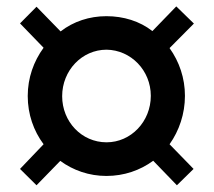

<svg xmlns="http://www.w3.org/2000/svg" viewBox="-20 -542 652 585"><path d="M163.6 -51.8C203.1 -22.9 251.5 -5.9 304.2 -5.9C357.9 -5.9 406.7 -22.9 446.8 -52.2L519 22.5L569.8 -27.3L496.6 -102.5C525.9 -143.6 543.5 -195.3 543.5 -250C543.5 -303.7 526.4 -354 496.6 -395.5L570.8 -470.2L517.1 -522.5L444.3 -447.3C405.8 -477.5 356.4 -492.7 304.2 -492.7C252.4 -492.7 203.6 -476.6 164.6 -446.3L91.3 -521.5L41 -470.7L112.8 -396.5C82.5 -355 64.5 -304.7 64.5 -249.5C64.5 -193.8 82.5 -143.1 112.8 -102.5L41 -27.3L91.3 22.5ZM304.7 -108.4C228.5 -108.4 169.4 -171.4 169.4 -249C169.4 -327.1 229.5 -390.6 304.7 -390.6C378.9 -389.6 439.5 -327.6 439.5 -250C439.5 -171.4 378.9 -108.4 304.7 -108.4Z"/></svg>

Font: Winston SemiBold
Style: Regular
Weight: 600
Designer: Vernon Adams, Kim Jin-seong, David Berlow, Cristiano Sobral
Foundry: The Winston Project Authors
Version: Version 3.004